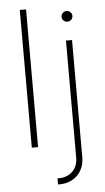

<svg xmlns="http://www.w3.org/2000/svg" viewBox="-60 -745 537 982"><g transform="rotate(-5 208.0 -254.0)"><path d="M112.3 0H80.1V-707H112.3ZM333 -530.3V71.3Q333 109.4 316.4 138.4Q299.8 167.5 271 183.3Q242.2 199.2 207 199.2H197.3V168H206.1Q232.4 168 254.4 156.2Q276.4 144.5 289.1 122.6Q301.8 100.6 301.8 71.3V-530.3ZM290 -653.3Q290 -664.6 298.3 -672.6Q306.6 -680.7 317.4 -680.7Q329.1 -680.7 337.4 -672.6Q345.7 -664.6 345.7 -653.3Q345.7 -641.6 337.4 -633.8Q329.1 -626 317.4 -626Q306.2 -626 298.1 -633.8Q290 -641.6 290 -653.3Z"/></g></svg>

Font: Pretendard JP Thin
Style: Regular
Weight: 100
Designer: Base glyphs from Inter by Rasmus Andersson; Hangeul glyphs from Noto Sans CJK(Source Han Sans) by Jang Soo-young and Kan
Foundry: Kil Hyung-jin
Version: Version 1.309